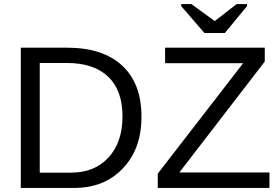

<svg xmlns="http://www.w3.org/2000/svg" viewBox="-20 -922 1373 942"><path d="M674 -351Q675 -192 582 -95Q489 2 339 0H82V-688H310Q484 -688 579 -600.5Q674 -513 674 -351ZM581 -351Q581 -479 510.5 -546Q440 -613 308 -613H175V-75H329Q444 -75 512.5 -149.5Q581 -224 581 -351ZM1302 -76V0H754V-70L1173 -612H790V-688H1279V-620L860 -76ZM1192 -892 1083 -760H983L869 -892V-902H919L1033 -819H1034L1141 -902H1192Z"/></svg>

Font: Libra Sans
Style: Regular
Weight: 400
Foundry: Context Ltd
Version: Version 1.002